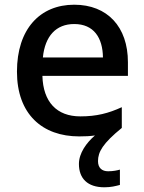

<svg xmlns="http://www.w3.org/2000/svg" viewBox="-20 -569 612 815"><path d="M396 115C396 76 416 40 497 -26V-114C440 -88 390 -75 321 -75C221 -75 163 -136 160 -247H523V-305C523 -455 436 -549 295 -549C150 -549 52 -446 52 -265C52 -84 160 10 316 10C341 10 363 9 383 6C347 37 315 81 315 127C315 188 351 226 423 226C451 226 470 221 489 216V151C478 154 461 158 439 158C413 158 396 144 396 115ZM295 -467C378 -467 416 -409 417 -325H162C171 -416 218 -467 295 -467Z"/></svg>

Font: Noto Sans Medefaidrin Medium
Style: Regular
Weight: 500
Designer: Dalton Maag Ltd
Foundry: Dalton Maag Ltd
Version: Version 1.002